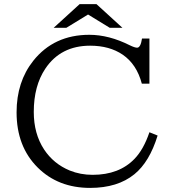

<svg xmlns="http://www.w3.org/2000/svg" viewBox="-20 -899 850 938"><path d="M369.1 -878.9H451.2L578.1 -763.2H516.1L410.2 -828.1L304.2 -763.2H242.2ZM710 -490.2H672.9Q647.9 -585 579.6 -631.8Q515.1 -675.8 420.4 -675.8Q276.9 -675.8 201.7 -564Q145 -479.5 145 -352.1Q145 -245.6 195.3 -168.9Q241.7 -98.6 320.8 -65.9Q372.6 -44.9 432.6 -44.9Q562 -44.9 637.2 -123Q681.6 -168.9 710 -252.9L750 -236.8Q710.4 -107.9 636.7 -47.9Q554.7 19 420.4 19Q264.2 19 164.1 -80.6Q61 -183.1 61 -350.1Q61 -499.5 142.6 -602.1Q243.7 -729 416.5 -729Q512.2 -729 614.3 -677.7Q638.2 -666 649.9 -666Q667 -666 673.8 -710.9H710Z"/></svg>

Font: BIZ UDPMincho
Style: Regular
Weight: 400
Designer: TypeBank Co., Ltd.
Foundry: Morisawa Inc.
Version: Version 1.06